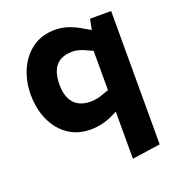

<svg xmlns="http://www.w3.org/2000/svg" viewBox="-133 -631 890 958"><g transform="rotate(-20 312.0 -152.0)"><path d="M265 8Q209 8 167 -13.5Q125 -35 96.5 -72.5Q68 -110 54 -157.5Q40 -205 40 -256Q40 -327 66 -387Q92 -447 142 -484Q192 -521 265 -521Q298 -521 333 -509.5Q368 -498 400 -478L449 -450L419 -352L379 -370Q361 -379 343 -384Q325 -389 309 -389Q269 -389 243 -374Q217 -359 204.5 -329Q192 -299 192 -256Q192 -210 206.5 -180.5Q221 -151 247.5 -137Q274 -123 310 -123Q327 -123 345 -126.5Q363 -130 380 -137L419 -150L453 -54L391 -24Q361 -8 328 0Q295 8 265 8ZM410 217V-393L429 -418L448 -513H560V195Z"/></g></svg>

Font: REM Medium SemiBold
Style: Regular
Weight: 600
Version: Version 1.005;gftools[0.9.28]